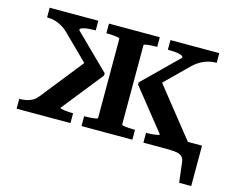

<svg xmlns="http://www.w3.org/2000/svg" viewBox="-93 -646 1130 923"><g transform="rotate(15 472.0 -184.0)"><path d="M862 0H650V-49H653Q661 -49 671.5 -49.5Q682 -50 692.5 -51.5Q703 -53 709.5 -54.5Q716 -56 716 -59L553 -263V-274L725 -443Q725 -451 713 -455Q701 -459 684.5 -460.5Q668 -462 654 -462H648V-510H891V-462H889Q870 -462 850.5 -457Q831 -452 813 -442Q795 -432 778 -416L629 -269L646 -322L862 -51ZM19 0V-49H21Q37 -49 52.5 -52Q68 -55 82.5 -62.5Q97 -70 109 -85L297 -322L304 -269L155 -416Q139 -432 121.5 -442Q104 -452 86 -457Q68 -462 49 -462H47V-510H289V-462H283Q270 -462 253 -460.5Q236 -459 224 -455Q212 -451 212 -443L384 -274V-263L222 -59Q222 -56 228.5 -54.5Q235 -53 245 -51.5Q255 -50 266 -49.5Q277 -49 284 -49H287V0ZM743 0V-59H926V142H866L854 43Q852 25 842.5 15.5Q833 6 814 3Q795 0 764 0ZM342 -462V-510H595V-462H592Q579 -462 564.5 -461Q550 -460 539.5 -458Q529 -456 529 -452V-58Q529 -55 539.5 -53Q550 -51 564.5 -50Q579 -49 592 -49H595V0H342V-49H346Q358 -49 373 -50Q388 -51 398.5 -53Q409 -55 409 -58V-452Q409 -456 398.5 -458Q388 -460 373 -461Q358 -462 346 -462Z"/></g></svg>

Font: Roboto Serif 36pt Medium
Style: Regular
Weight: 500
Designer: Greg Gazdowicz
Foundry: Commercial Type
Version: Version 1.008